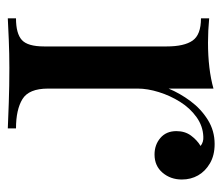

<svg xmlns="http://www.w3.org/2000/svg" viewBox="-59 -511 570 492"><g transform="rotate(90 226.0 -265.0)"><path d="M349 -530Q378 -530 398.5 -518Q419 -506 429.5 -487.5Q440 -469 440 -446Q440 -417 422.5 -396.5Q405 -376 376 -376Q351 -376 333.5 -391Q316 -406 316 -432Q316 -454 327.5 -469.5Q339 -485 354 -494Q344 -502 330 -501Q303 -500 280 -483.5Q257 -467 241 -441.5Q225 -416 216 -387Q207 -358 207 -333V-103Q207 -54 234 -37.5Q261 -21 309 -21V0Q286 -1 243.5 -2.5Q201 -4 154 -4Q118 -4 82 -2.5Q46 -1 27 0V-21Q66 -21 82.5 -36Q99 -51 99 -93V-407Q99 -452 84 -473.5Q69 -495 27 -495V-516Q59 -513 89 -513Q123 -513 152.5 -516.5Q182 -520 207 -527V-412Q219 -441 239 -468Q259 -495 287 -512.5Q315 -530 349 -530Z"/></g></svg>

Font: Playfair Display Medium
Style: Regular
Weight: 500
Designer: Claus Eggers Sørensen
Foundry: Claus Eggers Sørensen
Version: Version 1.203